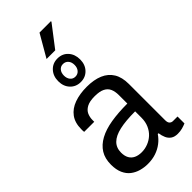

<svg xmlns="http://www.w3.org/2000/svg" viewBox="-293 -1004 1079 1079"><g transform="rotate(-45 246.5 -464.5)"><path d="M183 12Q155 12 128 4.5Q101 -3 79.5 -19.5Q58 -36 45.5 -64Q33 -92 33 -132Q33 -181 54 -214.5Q75 -248 114.5 -269.5Q154 -291 211 -300.5Q268 -310 341 -310V-377Q341 -406 332 -426.5Q323 -447 301 -458Q279 -469 240 -469Q199 -469 176.5 -456.5Q154 -444 145.5 -424.5Q137 -405 137 -382V-369H57Q56 -374 56 -379Q56 -384 56 -391Q56 -442 80 -474.5Q104 -507 147 -522.5Q190 -538 246 -538Q303 -538 343 -521Q383 -504 404 -469.5Q425 -435 425 -382V-93Q425 -75 433 -67Q441 -59 453 -59H489V-4Q475 2 458.5 6.5Q442 11 422 11Q397 11 381.5 0.5Q366 -10 358 -28Q350 -46 347 -68H341Q325 -44 301.5 -26Q278 -8 248.5 2Q219 12 183 12ZM205 -59Q231 -59 255.5 -68.5Q280 -78 299 -95.5Q318 -113 329.5 -139Q341 -165 341 -198V-248Q266 -248 217.5 -237Q169 -226 145 -202Q121 -178 121 -140Q121 -113 131 -95Q141 -77 160 -68Q179 -59 205 -59ZM242 -580Q204 -580 179.5 -606Q155 -632 155 -673Q155 -714 179.5 -740.5Q204 -767 242 -767Q281 -767 305 -740.5Q329 -714 329 -673Q329 -632 304.5 -606Q280 -580 242 -580ZM242 -623Q261 -623 273 -637Q285 -651 285 -673Q285 -696 273 -709.5Q261 -723 242 -723Q223 -723 211.5 -709Q200 -695 200 -673Q200 -651 211.5 -637Q223 -623 242 -623ZM197 -808 274 -941H364L365 -937L266 -808Z"/></g></svg>

Font: Archivo SemiCondensed
Style: Regular
Weight: 400
Width: 4
Designer: Hector Gatti
Foundry: Omnibus-Type
Version: Version 2.001